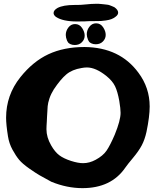

<svg xmlns="http://www.w3.org/2000/svg" viewBox="-20 -976 805 999"><path d="M381.8 -950.2Q399.4 -950.2 427.7 -953.1Q456.1 -956.1 474.6 -956.1Q487.3 -956.1 494.1 -956.1Q495.1 -956.1 506.3 -955.1Q517.6 -954.1 521 -953.6Q524.4 -953.1 534.2 -952.1Q543.9 -951.2 549.3 -949.2Q554.7 -947.3 562 -944.3Q569.3 -941.4 575.2 -938.5Q594.7 -924.8 594.7 -910.2Q594.7 -898.4 581.1 -888.7Q571.3 -880.9 559.6 -876.5Q547.9 -872.1 530.8 -869.6Q513.7 -867.2 504.9 -866.7Q496.1 -866.2 473.6 -866.2Q451.2 -866.2 448.2 -866.2Q443.4 -865.2 418.9 -864.7Q394.5 -864.3 380.9 -864.3Q307.6 -864.3 271.5 -887.7Q258.8 -897.5 258.8 -908.2Q258.8 -922.9 279.3 -934.6Q308.6 -950.2 368.2 -950.2ZM478.6 -745.7Q464.9 -745.7 455.7 -750.3Q446.5 -754.9 443.8 -758.7Q441.2 -762.4 438.1 -768.6Q431.5 -784.8 431.5 -798Q431.5 -819.1 445.2 -836.9Q458.8 -854.7 479.9 -854.7Q503.2 -854.7 516.6 -834.2Q530 -813.8 530 -794.5Q530 -775.1 515.7 -760.4Q501.4 -745.7 478.6 -745.7ZM369.2 -741.8Q355.6 -741.8 346.3 -746.4Q337.1 -751 334.5 -754.8Q331.8 -758.5 328.8 -764.6Q322.2 -780.9 322.2 -794.1Q322.2 -815.2 335.8 -833Q349.4 -850.8 370.5 -850.8Q393.8 -850.8 407.2 -830.3Q420.6 -809.9 420.6 -790.6Q420.6 -771.2 406.3 -756.5Q392 -741.8 369.2 -741.8ZM409.2 2.9Q328.1 2.9 247.1 -30.3Q204.1 -53.7 186 -64Q168 -74.2 132.3 -99.1Q96.7 -124 79.6 -144.5Q62.5 -165 44.9 -197.3Q27.3 -229.5 21.5 -266.6Q11.7 -328.1 11.7 -363.3Q11.7 -481.4 85.9 -574.2Q151.4 -656.2 231.9 -693.8Q312.5 -731.4 419.9 -731.4Q603.5 -729.5 700.2 -597.7Q758.8 -519.5 758.8 -421.9Q758.8 -370.1 742.2 -290Q733.4 -250 717.8 -220.2Q702.1 -190.4 671.9 -154.3Q641.6 -118.2 631.8 -103.5Q558.6 2.9 409.2 2.9ZM224.6 -366.2Q224.6 -357.4 223.6 -344.2Q222.7 -331.1 222.2 -321.3Q221.7 -311.5 221.7 -303.7Q221.7 -261.7 246.1 -219.7Q265.6 -185.5 288.1 -168.5Q310.5 -151.4 349.6 -138.7Q386.7 -127 412.1 -127Q445.3 -127 477.5 -144.5Q515.6 -165 534.2 -191.9Q552.7 -218.8 577.1 -275.4Q607.4 -349.6 607.4 -388.7Q607.4 -410.2 600.6 -451.2Q591.8 -500 578.6 -527.3Q565.4 -554.7 534.2 -580.1Q478.5 -625 432.6 -625Q418.9 -625 404.3 -622.1Q355.5 -614.3 325.2 -588.9Q294.9 -563.5 259.8 -510.7Q245.1 -487.3 237.3 -463.9Q229.5 -440.4 228 -423.3Q226.6 -406.2 224.6 -366.2Z"/></svg>

Font: Essays1743
Style: Bold
Weight: 700
Designer: Based on the typeface in a 1743 English translation of the essays of Montaigne.  PostScript/TrueType font designed by Jo
Version: Version 002.100